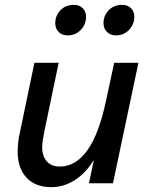

<svg xmlns="http://www.w3.org/2000/svg" viewBox="-20 -756 622 792"><path d="M446 0H347L367 -96Q334 -42 288.5 -13Q243 16 192 16Q126 16 89.5 -23Q53 -62 53 -130Q53 -147 55 -167.5Q57 -188 63 -214L122 -497H222L163 -214Q159 -195 156.5 -177.5Q154 -160 154 -149Q154 -112 173 -90.5Q192 -69 226 -69Q360 -69 417 -339L451 -497H551ZM259 -610Q236 -610 222 -624Q208 -638 208 -660Q208 -692 229.5 -714Q251 -736 285 -736Q308 -736 321.5 -722Q335 -708 335 -687Q335 -656 313.5 -633Q292 -610 259 -610ZM458 -610Q436 -610 421.5 -624Q407 -638 407 -660Q407 -692 428.5 -714Q450 -736 484 -736Q507 -736 520.5 -722Q534 -708 534 -687Q534 -656 512.5 -633Q491 -610 458 -610Z"/></svg>

Font: Wix Madefor Text Medium
Style: Italic
Weight: 500
Italic angle: -12°
Designer: Dalton Maag Ltd
Foundry: Dalton Maag Ltd
Version: Version 3.100